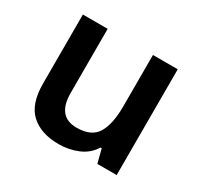

<svg xmlns="http://www.w3.org/2000/svg" viewBox="-123 -692 883 852"><g transform="rotate(30 319.0 -266.0)"><path d="M560 -542V0H461L443 -70H437Q411 -28 365 -9Q319 10 268 10Q177 10 125.5 -37Q74 -84 74 -188V-542H201V-214Q201 -93 300 -93Q376 -93 404.5 -140.5Q433 -188 433 -278V-542Z"/></g></svg>

Font: Noto Sans Meetei Mayek SemiBold
Style: Regular
Weight: 600
Designer: Monotype Design Team and Neelakash Kshetrimayum
Foundry: Monotype Imaging Inc.
Version: Version 2.002; ttfautohint (v1.8.4.7-5d5b)